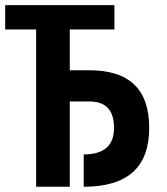

<svg xmlns="http://www.w3.org/2000/svg" viewBox="-33 -713 639 733"><path d="M286.6 0V-123.5Q344.7 -123.5 373.5 -148.9Q402.3 -174.3 402.3 -224.6Q402.3 -275.3 378.9 -300.5Q355.5 -325.7 307.6 -325.7H191.9V-444.8H307.6Q422.4 -444.8 479.5 -390.1Q536.6 -335.5 536.6 -224.6Q536.6 -112.1 474.4 -56Q412.2 0 286.6 0ZM105 0V-688.5H233.4V0ZM-13.2 -600.6V-693.4H403.8V-600.6Z"/></svg>

Font: Cascadia Mono PL
Style: Regular
Weight: 400
Monospace: yes
Designer: Aaron Bell
Foundry: Saja Typeworks
Version: Version 2102.003